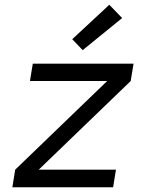

<svg xmlns="http://www.w3.org/2000/svg" viewBox="-20 -788 640 808"><path d="M32 0 44 -74 431 -447H106L118 -520H542L530 -447L143 -74H468L456 0ZM328 -577 284 -623 440 -768 494 -712Z"/></svg>

Font: Iosevka Extended
Style: Italic
Weight: 400
Width: 7
Italic angle: -9°
Monospace: yes
Designer: Belleve Invis
Foundry: Belleve Invis
Version: Version 32.5.0; ttfautohint (v1.8.4)